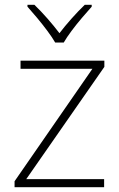

<svg xmlns="http://www.w3.org/2000/svg" viewBox="-20 -784 499 804"><path d="M416 0H41V-25L367 -496H66V-530H417V-504L90 -34H416ZM211 -606Q199 -627 178.5 -654.5Q158 -682 135.5 -709Q113 -736 95 -756V-764H124Q151 -738 179 -706Q207 -674 229 -645Q251 -674 279.5 -706Q308 -738 335 -764H364V-756Q346 -736 323 -709Q300 -682 279.5 -654.5Q259 -627 247 -606Z"/></svg>

Font: Noto Sans Devanagari ExtraLight
Style: Regular
Weight: 200
Designer: Jelle Bosma - Monotype Design Team
Foundry: Monotype Imaging Inc.
Version: Version 2.004; ttfautohint (v1.8.4.7-5d5b)